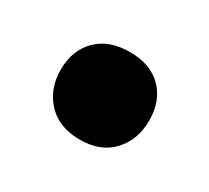

<svg xmlns="http://www.w3.org/2000/svg" viewBox="-55 -256 375 344"><g transform="rotate(30 132.5 -84.5)"><path d="M133 6Q90 6 65.5 -20Q41 -46 41 -86Q41 -126 65.5 -150.5Q90 -175 133 -175Q176 -175 200 -150.5Q224 -126 224 -86Q224 -46 200 -20Q176 6 133 6Z"/></g></svg>

Font: Chiron GoRound TC EB
Style: Regular
Weight: 700
Designer: Ryoko NISHIZUKA 西塚涼子 (kana, bopomofo & ideographs); Paul D. Hunt (Latin, Greek & Cyrillic); Sandoll Communications 산돌커뮤니
Foundry: Adobe
Version: Version 1.000;hotconv 1.1.1;makeotfexe 2.6.0